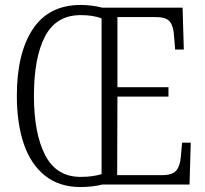

<svg xmlns="http://www.w3.org/2000/svg" viewBox="-20 -745 829 775"><path d="M305 10Q219 10 161.5 -36Q104 -82 76 -164.5Q48 -247 48 -359Q48 -530 112.5 -627.5Q177 -725 306 -725Q328 -725 351.5 -722Q375 -719 393 -714H717L722 -545H687L683 -594Q681 -637 666.5 -656.5Q652 -676 609 -676H454V-393H660V-355H454L453 -38H633Q676 -38 691.5 -56.5Q707 -75 710 -113L715 -169H750L745 0H392Q373 5 350 7.5Q327 10 305 10ZM305 -31Q332 -31 352.5 -34Q373 -37 390 -42V-671Q355 -684 306 -684Q207 -684 162 -598.5Q117 -513 117 -358Q117 -206 162.5 -118.5Q208 -31 305 -31Z"/></svg>

Font: Noto Serif Tamil Condensed Light
Style: Italic
Weight: 300
Width: 3
Italic angle: -12°
Designer: Indian Type Foundry, Tom Grace, and the Monotype Design Team
Foundry: Monotype Imaging Inc.
Version: Version 2.003; ttfautohint (v1.8.4.7-5d5b)